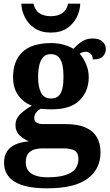

<svg xmlns="http://www.w3.org/2000/svg" viewBox="-20 -783 600 1043"><path d="M236 240Q118 240 60 204.5Q2 169 2 101Q2 65 17.5 40.5Q33 16 63.5 2Q94 -12 137 -15Q110 -26 87 -47.5Q64 -69 64 -104Q64 -137 89 -162Q114 -187 153 -209Q109 -225 80 -264Q51 -303 51 -364Q51 -452 102 -500.5Q153 -549 260 -549Q295 -549 326 -540Q357 -531 379 -518Q397 -537 413 -549.5Q429 -562 446 -568Q463 -574 483 -574Q519 -574 537 -557Q555 -540 555 -517Q555 -495 540 -477.5Q525 -460 484 -460Q484 -480 472 -491Q460 -502 446 -502Q438 -502 428 -499Q418 -496 413 -491Q433 -469 447.5 -435Q462 -401 462 -364Q462 -288 413 -238.5Q364 -189 260 -189Q249 -189 230 -190Q211 -191 202 -192Q188 -186 177 -172.5Q166 -159 166 -141Q166 -125 179 -117Q192 -109 213 -109H334Q401 -109 443 -91Q485 -73 505.5 -38.5Q526 -4 526 44Q526 136 455 188Q384 240 236 240ZM238 180Q297 180 334 168.5Q371 157 388.5 135Q406 113 406 80Q406 48 386 35.5Q366 23 325 23H209Q189 23 168.5 28.5Q148 34 134 50Q120 66 120 99Q120 126 133.5 144Q147 162 173.5 171Q200 180 238 180ZM257 -248Q284 -248 298.5 -262Q313 -276 319 -302.5Q325 -329 325 -365Q325 -402 319 -430Q313 -458 298 -473.5Q283 -489 256 -489Q230 -489 215 -473Q200 -457 193.5 -429Q187 -401 187 -364Q187 -312 202.5 -280Q218 -248 257 -248ZM255.9 -606Q204 -606 168.5 -629.5Q133 -653 115 -689.5Q97 -726 96 -763H162Q170 -727 194.5 -711Q219 -695 256 -695Q293 -695 317.5 -711Q342 -727 350 -763H416Q415 -726 397 -689.5Q379 -653 344 -629.5Q309 -606 255.9 -606Z"/></svg>

Font: Noto Serif Thai
Style: Regular
Weight: 400
Designer: Monotype Design Team
Foundry: Monotype Imaging Inc.
Version: Version 2.001